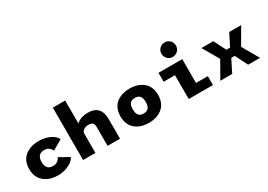

<svg xmlns="http://www.w3.org/2000/svg" viewBox="5 -1668 3539 2540"><g transform="rotate(-30 1775.0 -398.0)"><path d="M651 -114.5Q626 -63 550.5 -26Q475 11 386 11Q339.5 11 297.2 1.8Q255 -7.5 217.2 -28Q179.5 -48.5 152 -78.5Q124.5 -108.5 108.5 -152.8Q92.5 -197 92.5 -251Q92.5 -305.5 108.5 -350Q124.5 -394.5 152 -424.2Q179.5 -454 217.2 -474Q255 -494 297.2 -503Q339.5 -512 386 -512Q478 -512 552.8 -477Q627.5 -442 650 -387L499 -299Q485 -332.5 456.8 -352Q428.5 -371.5 388.5 -371.5Q282 -371.5 282 -251Q282 -129.5 388.5 -129.5Q428 -129.5 456.5 -148.8Q485 -168 498 -201Z M770.5 0V-800H959V-448.5Q1021.5 -511 1137.5 -511Q1335 -511 1335 -296.5V0H1145V-281.5Q1145 -331 1126.2 -349.5Q1107.5 -368 1061 -368Q1018 -368 989 -346.8Q960 -325.5 959 -295V0Z M1487 -251Q1487 -320 1511.2 -372Q1535.5 -424 1577 -453.8Q1618.5 -483.5 1668 -497.8Q1717.5 -512 1774 -512Q1818.5 -512 1858.8 -503.5Q1899 -495 1936.5 -475Q1974 -455 2001.5 -425.5Q2029 -396 2045.2 -351.2Q2061.5 -306.5 2061.5 -251Q2061.5 -195.5 2045.2 -150.5Q2029 -105.5 2001.5 -75.8Q1974 -46 1936.5 -26.2Q1899 -6.5 1858.8 2.2Q1818.5 11 1774 11Q1729.5 11 1689 2.2Q1648.5 -6.5 1611.2 -26.2Q1574 -46 1546.8 -75.8Q1519.5 -105.5 1503.2 -150.5Q1487 -195.5 1487 -251ZM1774 -131.5Q1822 -131.5 1847.2 -158.8Q1872.5 -186 1872.5 -251Q1872.5 -315.5 1847.2 -342.5Q1822 -369.5 1774 -369.5Q1725 -369.5 1700 -342.8Q1675 -316 1675 -251Q1675 -186.5 1700.2 -159Q1725.5 -131.5 1774 -131.5Z M2481.5 -587.5Q2435 -587.5 2403 -619.5Q2371 -651.5 2371 -698Q2371 -744.5 2403 -776.5Q2435 -808.5 2481.5 -808.5Q2527.5 -808.5 2559.8 -776.5Q2592 -744.5 2592 -698Q2592 -651.5 2559.8 -619.5Q2527.5 -587.5 2481.5 -587.5ZM2574 -136H2754.5V0H2384.5V-364H2211V-500H2574Z M3474 -500 3329.5 -251.5 3474 0H3292.5L3196.5 -190.5H3144L3048.5 0H2867L3010.5 -252L2867 -500H3048L3142.5 -315.5H3198L3292 -500Z"/></g></svg>

Font: League Mono ExtraBold
Style: Regular
Weight: 800
Width: 6
Designer: Tyler Finck
Foundry: The League of Moveable Type / Tyler Finck
Version: Version 2.210